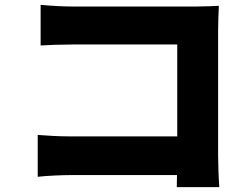

<svg xmlns="http://www.w3.org/2000/svg" viewBox="-20 -744 1040 794"><path d="M887 30C884 -9 882 -66 882 -100V-619C882 -652 884 -696 885 -720C870 -719 822 -717 790 -717H280C244 -717 188 -720 148 -724V-556C179 -558 235 -560 280 -560H713V-180H268C221 -180 175 -183 136 -186V-13C172 -17 235 -20 273 -20H712L711 30Z"/></svg>

Font: Noto Sans CJK KR Black
Style: Regular
Weight: 900
Designer: Ryoko NISHIZUKA (kana & ideographs); Paul D. Hunt (Latin, Greek & Cyrillic); Wenlong ZHANG (bopomofo); Sandoll Communica
Foundry: Adobe Systems Incorporated
Version: Version 1.004;PS 1.004;hotconv 1.0.82;makeotf.lib2.5.63406